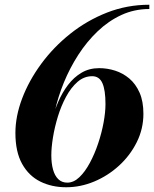

<svg xmlns="http://www.w3.org/2000/svg" viewBox="-20 -780 650 810"><path d="M259 10Q198.5 10 150 -14Q101.5 -38 73.2 -88.8Q45 -139.5 45 -219.5Q45 -289.5 73.5 -364.8Q102 -440 153.8 -510.5Q205.5 -581 276 -637.2Q346.5 -693.5 431.2 -726.8Q516 -760 610 -760V-742Q547 -742 492.2 -716.8Q437.5 -691.5 391.8 -647.8Q346 -604 310.2 -548.5Q274.5 -493 249.5 -432Q224.5 -371 211.5 -311Q198.5 -251 198.5 -199L196.5 -125Q196.5 -90.5 203.8 -64.5Q211 -38.5 226 -24Q241 -9.5 264 -9.5Q291 -9.5 315 -32.5Q339 -55.5 359.2 -93.2Q379.5 -131 394.2 -175.2Q409 -219.5 417 -263Q425 -306.5 425 -341Q425 -400 412 -429.2Q399 -458.5 369 -458.5Q334.5 -458.5 307 -434.5Q279.5 -410.5 258.8 -372Q238 -333.5 224.2 -288.5Q210.5 -243.5 203.5 -200.5Q196.5 -157.5 196.5 -125H177.5Q177.5 -152.5 182.5 -190Q187.5 -227.5 198 -269Q208.5 -310.5 225.5 -350Q242.5 -389.5 267 -421.8Q291.5 -454 324 -473.2Q356.5 -492.5 398.5 -492.5Q432.5 -492.5 465.5 -482Q498.5 -471.5 525.5 -448.8Q552.5 -426 568.8 -389.2Q585 -352.5 585 -300Q585 -236.5 557 -180.2Q529 -124 482.2 -81.2Q435.5 -38.5 377.5 -14.2Q319.5 10 259 10Z"/></svg>

Font: Bodoni Moda
Style: Bold Italic
Weight: 700
Italic angle: -13°
Version: Version 2.004